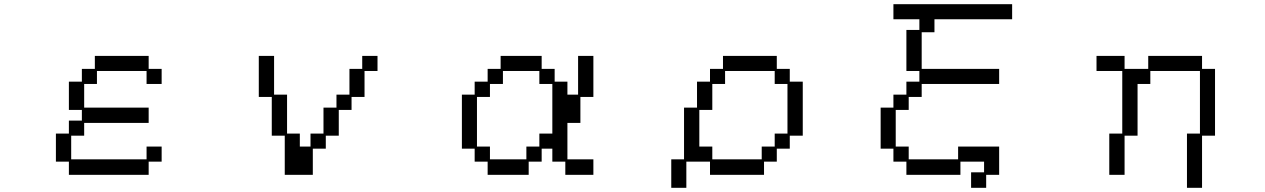

<svg xmlns="http://www.w3.org/2000/svg" viewBox="-20 -807 6040 917"><path d="M247 -169H309V-231H371V-282H309V-417H371V-478H433V-540H690V-478H752V-406H680V-468H443V-406H382V-293H690V-220H382V-159H320V-46H680V-107H752V-35H690V28H309V-35H247Z M1278 -344H1216V-540H1289V-355H1351V-169H1412V-107H1463V-169H1525V-293H1587V-355H1649V-478H1710V-540H1783V-468H1721V-344H1659V-282H1598V-159H1536V-97H1474V28H1340V-159H1278Z M2186 -355H2247V-417H2309V-478H2371V-540H2567V-478H2629V-417H2690V-355H2741V-540H2814V-344H2752V-220H2690V-46H2814V28H2680V-35H2618V-97H2567V-35H2505V28H2309V-35H2247V-97H2186ZM2320 -107V-46H2494V-107H2556V-169H2618V-406H2556V-468H2382V-406H2320V-344H2258V-107Z M3186 -46H3247V-293H3309V-417H3371V-478H3433V-540H3690V-478H3752V-417H3814V-159H3752V-97H3690V-35H3629V28H3371V-35H3258V90H3186ZM3382 -107V-46H3618V-107H3680V-169H3741V-406H3680V-468H3443V-406H3382V-282H3320V-107Z M4186 -293H4247V-355H4309V-417H4371V-468H4309V-664H4371V-715H4247V-787H4814V-715H4443V-653H4382V-478H4752V-406H4382V-344H4320V-282H4258V-107H4320V-46H4556V-107H4752V28H4690V90H4618V16H4680V-35H4567V28H4309V-35H4247V-97H4186Z M5278 -169H5340V-468H5217V-540H5351V-478H5464V-540H5721V-478H5783V-159H5721V90H5649V-169H5711V-468H5474V-406H5413V-159H5351V28H5278Z"/></svg>

Font: DotGothic16
Style: Regular
Weight: 400
Designer: Fontworks Inc.
Foundry: Fontworks Inc.
Version: Version 1.100